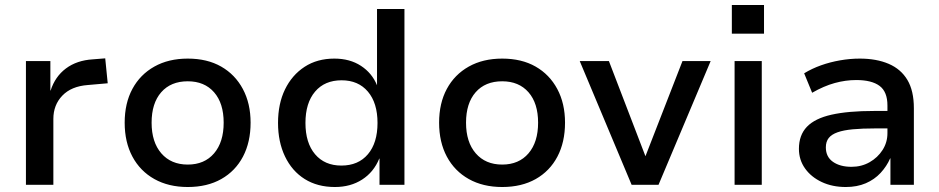

<svg xmlns="http://www.w3.org/2000/svg" viewBox="-20 -741 3767 770"><path d="M84 0V-496H182V-378H183Q201 -434 244.5 -466.5Q288 -499 352 -503L402 -507L412 -407L332 -400Q266 -395 230 -357.5Q194 -320 194 -264V0Z M733 9Q656 9 599 -23Q542 -55 511 -113Q480 -171 480 -249Q480 -327 511 -384.5Q542 -442 599 -474Q656 -506 733 -506Q811 -506 867 -474Q923 -442 954 -384Q985 -326 985 -249Q985 -171 954.5 -113Q924 -55 867.5 -23Q811 9 733 9ZM733 -81Q800 -81 838.5 -126Q877 -171 877 -249Q877 -327 838.5 -371Q800 -415 733 -415Q665 -415 626.5 -371Q588 -327 588 -249Q588 -171 627 -126Q666 -81 733 -81Z M1323 9Q1253 9 1202 -23Q1151 -55 1123 -113.5Q1095 -172 1095 -248Q1095 -325 1123 -382.5Q1151 -440 1201.5 -473Q1252 -506 1321 -506Q1383 -506 1427.5 -477Q1472 -448 1492 -399V-705H1602V0H1502V-105H1501Q1479 -51 1432.5 -21Q1386 9 1323 9ZM1349 -77Q1417 -77 1455.5 -122.5Q1494 -168 1494 -248Q1494 -328 1455.5 -373.5Q1417 -419 1350 -419Q1282 -419 1243.5 -373.5Q1205 -328 1205 -248Q1205 -168 1243.5 -122.5Q1282 -77 1349 -77Z M1994 9Q1917 9 1860 -23Q1803 -55 1772 -113Q1741 -171 1741 -249Q1741 -327 1772 -384.5Q1803 -442 1860 -474Q1917 -506 1994 -506Q2072 -506 2128 -474Q2184 -442 2215 -384Q2246 -326 2246 -249Q2246 -171 2215.5 -113Q2185 -55 2128.5 -23Q2072 9 1994 9ZM1994 -81Q2061 -81 2099.5 -126Q2138 -171 2138 -249Q2138 -327 2099.5 -371Q2061 -415 1994 -415Q1926 -415 1887.5 -371Q1849 -327 1849 -249Q1849 -171 1888 -126Q1927 -81 1994 -81Z M2513 0 2305 -496H2422L2571 -108H2566L2717 -496H2830L2621 0Z M2915 -606V-721H3044V-606ZM2926 0V-496H3035V0Z M3372 9Q3318 9 3275.5 -11Q3233 -31 3208.5 -65.5Q3184 -100 3184 -144Q3184 -199 3216 -232.5Q3248 -266 3314.5 -281Q3381 -296 3485 -296H3555V-226H3490Q3438 -226 3400.5 -222.5Q3363 -219 3339 -210.5Q3315 -202 3303.5 -187.5Q3292 -173 3292 -150Q3292 -112 3320.5 -92Q3349 -72 3395 -72Q3435 -72 3467.5 -90.5Q3500 -109 3519.5 -139.5Q3539 -170 3539 -207V-318Q3539 -373 3507.5 -396.5Q3476 -420 3414 -420Q3371 -420 3327.5 -408Q3284 -396 3237 -369L3205 -447Q3236 -466 3272.5 -479Q3309 -492 3349 -499Q3389 -506 3428 -506Q3495 -506 3544 -485Q3593 -464 3619 -420.5Q3645 -377 3645 -307V0H3551V-106H3550Q3536 -74 3511.5 -47.5Q3487 -21 3452 -6Q3417 9 3372 9Z"/></svg>

Font: Nunito Sans 8pt SemiBold
Style: Regular
Weight: 600
Version: Version 3.101;gftools[0.9.27]